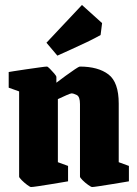

<svg xmlns="http://www.w3.org/2000/svg" viewBox="-20 -741 553 773"><path d="M105 12Q101 12 89.5 3.5Q78 -5 67.5 -15.5Q57 -26 57 -30V-373L15 -388V-451Q15 -451 36 -454.5Q57 -458 85.5 -462Q114 -466 138.5 -469.5Q163 -473 169 -473Q172 -473 181 -464Q190 -455 198.5 -445Q207 -435 207 -431V-408Q224 -421 244.5 -436Q265 -451 281.5 -462Q298 -473 301 -473Q375 -473 416.5 -441.5Q458 -410 458 -324V-88L499 -73V-11Q499 -11 478.5 -7.5Q458 -4 430 0.5Q402 5 379 8.5Q356 12 351 12Q347 12 335 3.5Q323 -5 312.5 -15.5Q302 -26 302 -30V-322Q302 -352 289 -358.5Q276 -365 268 -365Q264 -365 247 -357.5Q230 -350 213 -342V-88L254 -73V-11Q254 -11 233.5 -7.5Q213 -4 185.5 0.5Q158 5 134.5 8.5Q111 12 105 12ZM211 -517 167 -569 310 -721 391 -648 385 -600Q362 -587 331 -572Q300 -557 268.5 -543Q237 -529 211 -517Z"/></svg>

Font: Grenze Gotisch Black
Style: Regular
Weight: 900
Designer: Renata Polastri
Foundry: Omnibus-Type
Version: Version 1.001